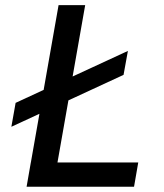

<svg xmlns="http://www.w3.org/2000/svg" viewBox="-20 -713 626 733"><path d="M23.4 -229 39.6 -320.3 468.3 -518.6 451.7 -427.2ZM81.5 0 203.6 -693.4H305.2L183.1 0ZM81.5 0 97.7 -92.8H507.8L491.7 0Z"/></svg>

Font: Cascadia Code PL
Style: Italic
Weight: 400
Italic angle: -10°
Monospace: yes
Designer: Aaron Bell
Foundry: Saja Typeworks
Version: Version 2404.023